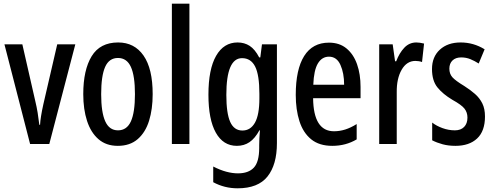

<svg xmlns="http://www.w3.org/2000/svg" viewBox="-20 -831 2677 1040"><path d="M143 -51 4 -591H101L171 -284Q179 -251 184 -220Q189 -189 193 -155H197Q198 -175 202.5 -203Q207 -231 215 -267L290 -591H388L247 -51Z M807 -321Q807 -240 787.5 -177Q768 -114 726 -77.5Q684 -41 618 -41Q555 -41 513.5 -77Q472 -113 451.5 -176Q431 -239 431 -321Q431 -452 476.5 -526.5Q522 -601 620 -601Q708 -601 757.5 -530Q807 -459 807 -321ZM528 -321Q528 -223 550 -174Q572 -125 619 -125Q667 -125 689 -173.5Q711 -222 711 -321Q711 -420 689 -468.5Q667 -517 619 -517Q571 -517 549.5 -468.5Q528 -420 528 -321Z M1006 -51H911V-811H1006Z M1267 -601Q1304 -601 1332.5 -582.5Q1361 -564 1384 -520H1390L1399 -591H1480V-56Q1480 61 1429 125Q1378 189 1267 189Q1196 189 1135 156V71Q1172 90 1205.5 99Q1239 108 1269 108Q1326 108 1355 77Q1384 46 1384 -30V-43Q1384 -61 1385 -82.5Q1386 -104 1388 -125H1385Q1361 -81 1331.5 -61Q1302 -41 1263 -41Q1189 -41 1149 -112.5Q1109 -184 1109 -318Q1109 -456 1150.5 -528.5Q1192 -601 1267 -601ZM1291 -516Q1206 -516 1206 -317Q1206 -217 1227 -170.5Q1248 -124 1293 -124Q1337 -124 1361 -166.5Q1385 -209 1385 -298V-323Q1385 -425 1362 -470.5Q1339 -516 1291 -516Z M1762 -600Q1819 -600 1857 -568.5Q1895 -537 1914 -483Q1933 -429 1933 -360V-299H1676Q1678 -120 1789 -120Q1820 -120 1850 -129.5Q1880 -139 1912 -159V-76Q1853 -41 1780 -41Q1709 -41 1665.5 -76.5Q1622 -112 1602 -174.5Q1582 -237 1582 -317Q1582 -455 1627.5 -527.5Q1673 -600 1762 -600ZM1762 -524Q1724 -524 1702 -487.5Q1680 -451 1677 -372H1844Q1844 -435 1824 -479.5Q1804 -524 1762 -524Z M2235 -601Q2244 -601 2254.5 -599.5Q2265 -598 2277 -595L2266 -495Q2258 -498 2248.5 -499.5Q2239 -501 2230 -501Q2183 -501 2155.5 -453Q2128 -405 2129 -331V-51H2034V-591H2107L2120 -499H2126Q2143 -544 2170 -572.5Q2197 -601 2235 -601Z M2607 -200Q2607 -121 2564.5 -81Q2522 -41 2447 -41Q2409 -41 2377.5 -49.5Q2346 -58 2321 -71V-167Q2344 -149 2377 -137Q2410 -125 2444 -125Q2476 -125 2494 -143.5Q2512 -162 2512 -194Q2512 -222 2496 -242.5Q2480 -263 2431 -290Q2379 -321 2349.5 -357.5Q2320 -394 2320 -457Q2320 -523 2362.5 -562Q2405 -601 2475 -601Q2545 -601 2605 -564L2573 -487Q2551 -501 2528 -510.5Q2505 -520 2478 -520Q2448 -520 2431 -503.5Q2414 -487 2414 -459Q2414 -431 2430.5 -412.5Q2447 -394 2495 -365Q2528 -344 2553 -322Q2578 -300 2592.5 -271Q2607 -242 2607 -200Z"/></svg>

Font: Noto Sans Tamil UI ExtraCondensed Medium
Style: Regular
Weight: 500
Width: 2
Designer: Jelle Bosma - Monotype Design Team
Foundry: Monotype Imaging Inc.
Version: Version 2.004; ttfautohint (v1.8.4.7-5d5b)